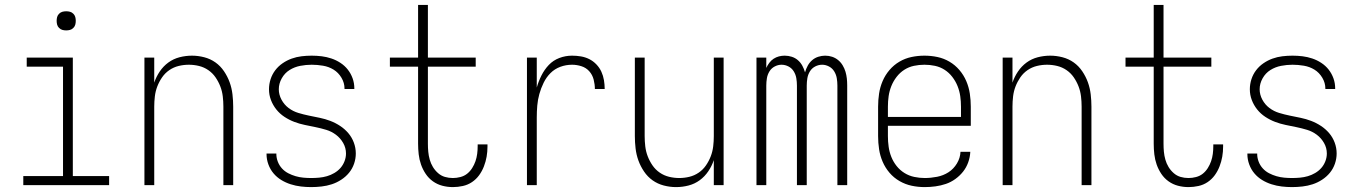

<svg xmlns="http://www.w3.org/2000/svg" viewBox="-20 -755 5540 783"><path d="M75 0V-37H237V-483H89V-520H277V-37H425V0ZM250 -631Q242 -631 234.5 -633Q227 -635 221 -641Q215 -647 213 -654.5Q211 -662 211 -670Q211 -678 213 -685.5Q215 -693 221 -699Q227 -705 234.5 -707Q242 -709 250 -709Q258 -709 265.5 -707Q273 -705 279 -699Q285 -693 287 -685.5Q289 -678 289 -670Q289 -662 287 -654.5Q285 -647 279 -641Q273 -635 265.5 -633Q258 -631 250 -631Z M569 0V-520H609V-418Q617 -442 631.5 -463.5Q646 -485 666.5 -500Q687 -515 712 -521.5Q737 -528 763 -528Q788 -528 813 -521.5Q838 -515 858.5 -500.5Q879 -486 893.5 -464.5Q908 -443 916.5 -419.5Q925 -396 928 -370.5Q931 -345 931 -320V0H891V-320Q891 -341 888.5 -362Q886 -383 878.5 -402.5Q871 -422 859 -439.5Q847 -457 829.5 -469Q812 -481 791.5 -486Q771 -491 750 -491Q729 -491 708.5 -486Q688 -481 670.5 -469Q653 -457 641 -439.5Q629 -422 621.5 -402.5Q614 -383 611.5 -362Q609 -341 609 -320V0Z M1249 8Q1228 8 1207 5.5Q1186 3 1165.5 -3.5Q1145 -10 1127 -21Q1109 -32 1095.5 -48Q1082 -64 1074.5 -84.5Q1067 -105 1067 -126V-129H1107V-127Q1107 -111 1113 -95.5Q1119 -80 1130 -68Q1141 -56 1155.5 -48.5Q1170 -41 1185.5 -36.5Q1201 -32 1217 -30.5Q1233 -29 1249 -29Q1265 -29 1281.5 -30.5Q1298 -32 1313.5 -36.5Q1329 -41 1343.5 -49.5Q1358 -58 1368.5 -70Q1379 -82 1385 -97.5Q1391 -113 1391 -129Q1391 -152 1379.5 -172Q1368 -192 1350 -205.5Q1332 -219 1310.5 -225.5Q1289 -232 1267 -236.5Q1245 -241 1223 -245.5Q1201 -250 1180 -258Q1159 -266 1140 -278.5Q1121 -291 1107 -308.5Q1093 -326 1085 -347Q1077 -368 1077 -391Q1077 -412 1083.5 -432Q1090 -452 1102.5 -468.5Q1115 -485 1132.5 -497Q1150 -509 1169.5 -516Q1189 -523 1209.5 -525.5Q1230 -528 1251 -528Q1272 -528 1292 -525.5Q1312 -523 1331.5 -516.5Q1351 -510 1368.5 -498.5Q1386 -487 1398.5 -471Q1411 -455 1418 -435.5Q1425 -416 1425 -395V-392H1385V-394Q1385 -417 1372.5 -438Q1360 -459 1340.5 -471Q1321 -483 1297.5 -487Q1274 -491 1251 -491Q1228 -491 1204.5 -486.5Q1181 -482 1161 -469.5Q1141 -457 1129 -435.5Q1117 -414 1117 -391Q1117 -369 1128 -348.5Q1139 -328 1157 -314.5Q1175 -301 1196.5 -294.5Q1218 -288 1240 -283.5Q1262 -279 1284 -274.5Q1306 -270 1327 -262Q1348 -254 1367 -241.5Q1386 -229 1400.5 -212Q1415 -195 1423 -173.5Q1431 -152 1431 -129Q1431 -108 1424 -87.5Q1417 -67 1403.5 -50.5Q1390 -34 1371.5 -22Q1353 -10 1333 -3.5Q1313 3 1291.5 5.5Q1270 8 1249 8Z M1827 8Q1805 8 1784 2.5Q1763 -3 1745.5 -15.5Q1728 -28 1716 -46Q1704 -64 1697 -84Q1690 -104 1687.5 -125.5Q1685 -147 1685 -169V-483H1570V-520H1685V-735H1725V-520H1920V-483H1725V-169Q1725 -152 1726.5 -136Q1728 -120 1732.5 -104Q1737 -88 1745.5 -74Q1754 -60 1766.5 -49Q1779 -38 1794.5 -33.5Q1810 -29 1827 -29Q1842 -29 1857.5 -33Q1873 -37 1885 -46.5Q1897 -56 1905.5 -69.5Q1914 -83 1919 -97.5Q1924 -112 1926 -127.5Q1928 -143 1928 -159V-166H1968V-157Q1968 -136 1964.5 -116Q1961 -96 1953.5 -76.5Q1946 -57 1934 -40.5Q1922 -24 1905 -12.5Q1888 -1 1867.5 3.5Q1847 8 1827 8Z M2129 0V-520H2169V-398Q2176 -423 2188 -447Q2200 -471 2218 -490Q2236 -509 2261 -518.5Q2286 -528 2313 -528Q2331 -528 2349 -525Q2367 -522 2383 -514Q2399 -506 2412 -492.5Q2425 -479 2432.5 -462.5Q2440 -446 2443 -428Q2446 -410 2446 -392H2406Q2406 -411 2401 -430.5Q2396 -450 2383 -464.5Q2370 -479 2351 -485Q2332 -491 2313 -491Q2288 -491 2265 -482.5Q2242 -474 2225 -457Q2208 -440 2197 -417.5Q2186 -395 2179.5 -371.5Q2173 -348 2171 -324Q2169 -300 2169 -276V0Z M2737 8Q2712 8 2687 1.5Q2662 -5 2641.5 -19.5Q2621 -34 2606.5 -55.5Q2592 -77 2583.5 -100.5Q2575 -124 2572 -149.5Q2569 -175 2569 -200V-520H2609V-200Q2609 -179 2611.5 -158Q2614 -137 2621.5 -117.5Q2629 -98 2641 -80.5Q2653 -63 2670.5 -51Q2688 -39 2708.5 -34Q2729 -29 2750 -29Q2771 -29 2791.5 -34Q2812 -39 2829.5 -51Q2847 -63 2859 -80.5Q2871 -98 2878.5 -117.5Q2886 -137 2888.5 -158Q2891 -179 2891 -200V-520H2931V0H2891V-102Q2883 -78 2868.5 -56.5Q2854 -35 2833.5 -20Q2813 -5 2788 1.5Q2763 8 2737 8Z M3065 0V-520H3105V-478Q3110 -489 3117.5 -499Q3125 -509 3135 -515.5Q3145 -522 3156.5 -525Q3168 -528 3180 -528Q3195 -528 3209 -523.5Q3223 -519 3234 -509.5Q3245 -500 3252 -487Q3259 -474 3263 -460Q3267 -474 3274 -487Q3281 -500 3292 -509.5Q3303 -519 3317 -523.5Q3331 -528 3345 -528Q3360 -528 3373.5 -523.5Q3387 -519 3398 -510Q3409 -501 3416.5 -488.5Q3424 -476 3428 -462.5Q3432 -449 3433.5 -435Q3435 -421 3435 -406V0H3395V-406Q3395 -421 3392.5 -436Q3390 -451 3382 -464Q3374 -477 3360.5 -484Q3347 -491 3333 -491Q3318 -491 3304.5 -484Q3291 -477 3283 -464Q3275 -451 3272.5 -436Q3270 -421 3270 -406V0H3230V-406Q3230 -421 3227.5 -436Q3225 -451 3217 -464Q3209 -477 3195.5 -484Q3182 -491 3167 -491Q3153 -491 3139.5 -484Q3126 -477 3118 -464Q3110 -451 3107.5 -436Q3105 -421 3105 -406V0Z M3751 8Q3724 8 3698 2.5Q3672 -3 3648.5 -16.5Q3625 -30 3607.5 -50.5Q3590 -71 3579.5 -95.5Q3569 -120 3565 -146.5Q3561 -173 3561 -200V-320Q3561 -347 3565 -373.5Q3569 -400 3579.5 -424.5Q3590 -449 3607.5 -469.5Q3625 -490 3648 -503.5Q3671 -517 3697 -522.5Q3723 -528 3750 -528Q3777 -528 3803 -522.5Q3829 -517 3852 -503.5Q3875 -490 3892.5 -469.5Q3910 -449 3920.5 -424.5Q3931 -400 3935 -373.5Q3939 -347 3939 -320V-242H3601V-200Q3601 -178 3604 -156.5Q3607 -135 3615 -115Q3623 -95 3636.5 -78Q3650 -61 3668.5 -49.5Q3687 -38 3708.5 -33.5Q3730 -29 3751 -29Q3776 -29 3801.5 -34Q3827 -39 3848 -52.5Q3869 -66 3882.5 -88.5Q3896 -111 3897 -136H3937Q3936 -114 3928.5 -93Q3921 -72 3907.5 -55Q3894 -38 3876 -25Q3858 -12 3837.5 -5Q3817 2 3795 5Q3773 8 3751 8ZM3601 -278H3899V-320Q3899 -342 3896 -363Q3893 -384 3885 -404Q3877 -424 3863.5 -441.5Q3850 -459 3832 -470.5Q3814 -482 3793 -486.5Q3772 -491 3750 -491Q3728 -491 3707 -486.5Q3686 -482 3668 -470.5Q3650 -459 3636.5 -441.5Q3623 -424 3615 -404Q3607 -384 3604 -363Q3601 -342 3601 -320Z M4069 0V-520H4109V-418Q4117 -442 4131.5 -463.5Q4146 -485 4166.5 -500Q4187 -515 4212 -521.5Q4237 -528 4263 -528Q4288 -528 4313 -521.5Q4338 -515 4358.5 -500.5Q4379 -486 4393.5 -464.5Q4408 -443 4416.5 -419.5Q4425 -396 4428 -370.5Q4431 -345 4431 -320V0H4391V-320Q4391 -341 4388.5 -362Q4386 -383 4378.5 -402.5Q4371 -422 4359 -439.5Q4347 -457 4329.5 -469Q4312 -481 4291.5 -486Q4271 -491 4250 -491Q4229 -491 4208.5 -486Q4188 -481 4170.5 -469Q4153 -457 4141 -439.5Q4129 -422 4121.5 -402.5Q4114 -383 4111.5 -362Q4109 -341 4109 -320V0Z M4827 8Q4805 8 4784 2.5Q4763 -3 4745.5 -15.5Q4728 -28 4716 -46Q4704 -64 4697 -84Q4690 -104 4687.5 -125.5Q4685 -147 4685 -169V-483H4570V-520H4685V-735H4725V-520H4920V-483H4725V-169Q4725 -152 4726.5 -136Q4728 -120 4732.5 -104Q4737 -88 4745.5 -74Q4754 -60 4766.5 -49Q4779 -38 4794.5 -33.5Q4810 -29 4827 -29Q4842 -29 4857.5 -33Q4873 -37 4885 -46.5Q4897 -56 4905.5 -69.5Q4914 -83 4919 -97.5Q4924 -112 4926 -127.5Q4928 -143 4928 -159V-166H4968V-157Q4968 -136 4964.5 -116Q4961 -96 4953.5 -76.5Q4946 -57 4934 -40.5Q4922 -24 4905 -12.5Q4888 -1 4867.5 3.5Q4847 8 4827 8Z M5249 8Q5228 8 5207 5.5Q5186 3 5165.5 -3.5Q5145 -10 5127 -21Q5109 -32 5095.5 -48Q5082 -64 5074.5 -84.5Q5067 -105 5067 -126V-129H5107V-127Q5107 -111 5113 -95.5Q5119 -80 5130 -68Q5141 -56 5155.5 -48.5Q5170 -41 5185.5 -36.5Q5201 -32 5217 -30.5Q5233 -29 5249 -29Q5265 -29 5281.5 -30.5Q5298 -32 5313.5 -36.5Q5329 -41 5343.5 -49.5Q5358 -58 5368.5 -70Q5379 -82 5385 -97.5Q5391 -113 5391 -129Q5391 -152 5379.5 -172Q5368 -192 5350 -205.5Q5332 -219 5310.5 -225.5Q5289 -232 5267 -236.5Q5245 -241 5223 -245.5Q5201 -250 5180 -258Q5159 -266 5140 -278.5Q5121 -291 5107 -308.5Q5093 -326 5085 -347Q5077 -368 5077 -391Q5077 -412 5083.5 -432Q5090 -452 5102.5 -468.5Q5115 -485 5132.5 -497Q5150 -509 5169.5 -516Q5189 -523 5209.5 -525.5Q5230 -528 5251 -528Q5272 -528 5292 -525.5Q5312 -523 5331.5 -516.5Q5351 -510 5368.5 -498.5Q5386 -487 5398.5 -471Q5411 -455 5418 -435.5Q5425 -416 5425 -395V-392H5385V-394Q5385 -417 5372.5 -438Q5360 -459 5340.5 -471Q5321 -483 5297.5 -487Q5274 -491 5251 -491Q5228 -491 5204.5 -486.5Q5181 -482 5161 -469.5Q5141 -457 5129 -435.5Q5117 -414 5117 -391Q5117 -369 5128 -348.5Q5139 -328 5157 -314.5Q5175 -301 5196.5 -294.5Q5218 -288 5240 -283.5Q5262 -279 5284 -274.5Q5306 -270 5327 -262Q5348 -254 5367 -241.5Q5386 -229 5400.5 -212Q5415 -195 5423 -173.5Q5431 -152 5431 -129Q5431 -108 5424 -87.5Q5417 -67 5403.5 -50.5Q5390 -34 5371.5 -22Q5353 -10 5333 -3.5Q5313 3 5291.5 5.5Q5270 8 5249 8Z"/></svg>

Font: Iosevka Curly Extralight
Style: Regular
Weight: 200
Monospace: yes
Designer: Belleve Invis
Foundry: Belleve Invis
Version: Version 22.1.2; ttfautohint (v1.8.4)